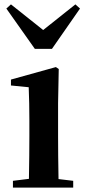

<svg xmlns="http://www.w3.org/2000/svg" viewBox="-20 -856 386 876"><path d="M39 0V-31L112 -40Q114 -154 114 -235V-306Q114 -386 111 -458L30 -466V-493L235 -550L248 -541L245 -385V-235Q245 -153 247 -39L314 -31V0ZM139 -633 9 -817 30 -836 177 -719 324 -836 345 -817 217 -633Z"/></svg>

Font: GenRyuMin TW B
Style: Regular
Weight: 700
Version: Version 1.501;PS 1;hotconv 16.6.51;makeotf.lib2.5.65220